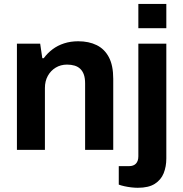

<svg xmlns="http://www.w3.org/2000/svg" viewBox="-20 -743 906 952"><path d="M63.9 0V-526.4H179.2L189.8 -454.3H196.8Q215.5 -479.8 240.7 -498.7Q266 -517.7 298 -528Q330.1 -538.4 367.7 -538.4Q420.5 -538.4 459.4 -519.2Q498.4 -500 519.9 -459.2Q541.5 -418.3 541.5 -352.2V0H402V-329.7Q402 -355.3 395.9 -372.8Q389.8 -390.2 378.3 -401.3Q366.8 -412.5 350 -417.6Q333.2 -422.7 312.3 -422.7Q281 -422.7 256.2 -407.7Q231.5 -392.7 217.1 -366.8Q202.7 -340.8 202.7 -306.9V0ZM666 -603.3V-723.4H804.7V-603.3ZM663.2 188.1Q648.7 188.1 631.2 186.1Q613.7 184.1 597 180.4Q580.2 176.7 568.9 172.4V80.8H619.4Q642.3 80.8 654.1 68.2Q666 55.7 666 31.7V-526.4H804.7V43.1Q804.7 82.8 791.6 115.8Q778.4 148.7 747.7 168.4Q717 188.1 663.2 188.1Z"/></svg>

Font: Archivo SemiBold
Style: Regular
Weight: 600
Designer: Hector Gatti
Foundry: Omnibus-Type
Version: Version 2.001